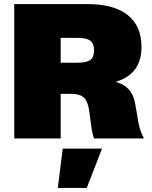

<svg xmlns="http://www.w3.org/2000/svg" viewBox="-20 -680 745 943"><path d="M50 0V-660H408Q540 -660 607.5 -606Q675 -552 675 -449Q675 -317 551 -279V-277Q628 -256 643 -175Q646 -160 652 -124.5Q658 -89 660.5 -75Q663 -61 669.5 -40.5Q676 -20 685 -5V0H442Q432 -24 426 -75.5Q420 -127 415 -153Q407 -190 387.5 -204.5Q368 -219 330 -219H278V0ZM278 -372H361Q405 -372 423.5 -385.5Q442 -399 442 -433Q442 -466 423.5 -480Q405 -494 361 -494H278ZM481 50 406 243H264L288 50Z"/></svg>

Font: Elaine Sans Black
Style: Regular
Weight: 900
Designer: Wei Huang
Foundry: Wei Huang
Version: Version 2.001;December 24, 2019;FontCreator 12.0.0.2547 64-b